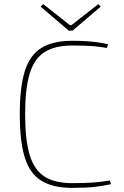

<svg xmlns="http://www.w3.org/2000/svg" viewBox="-20 -900 601 932"><path d="M331 -702Q371 -702 400 -700Q429 -698 454 -694.5Q479 -691 505 -685L499 -667Q471 -672 447 -674.5Q423 -677 396 -678Q369 -679 331 -679Q246 -679 196 -647Q146 -615 124 -542Q102 -469 102 -345Q102 -221 124 -148Q146 -75 196 -43Q246 -11 331 -11Q391 -11 432.5 -14Q474 -17 513 -24L519 -6Q479 3 436.5 7.5Q394 12 331 12Q237 12 181 -22.5Q125 -57 100.5 -135Q76 -213 76 -345Q76 -477 100.5 -555Q125 -633 181 -667.5Q237 -702 331 -702ZM457 -880 469 -868 332 -751H314L177 -868L190 -880L319 -778H327Z"/></svg>

Font: Exo 2 Thin
Style: Regular
Weight: 250
Designer: Natanael Gama
Foundry: Natanael Gama
Version: Version 2.010